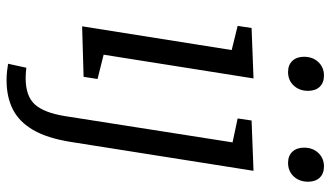

<svg xmlns="http://www.w3.org/2000/svg" viewBox="-236 -556 1030 599"><g transform="rotate(90 279.5 -256.0)"><path d="M61.6 3.3 141.9 -502.7 170.3 -454.8 60.2 -481.9 66.9 -525.4 224.2 -531.4 143.9 -24.7 117.8 -71.9 225.9 -44.8 219.2 -1.3ZM204 -639.2Q182 -639.2 169.3 -652.7Q156.6 -666.3 156.6 -689Q156.6 -716.1 173.1 -733.6Q189.7 -751.2 215.4 -751.2Q237.5 -751.2 250.2 -738Q262.9 -724.8 262.9 -701.4Q262.9 -674.6 246.5 -656.9Q230.1 -639.2 204 -639.2ZM178.4 234.3 190.8 177.4Q199.8 178.4 207.6 178.9Q215.5 179.5 222.8 179.5Q279.1 179.5 305.1 151Q331.1 122.5 341.7 56.9L425.4 -476.9L434 -463.8L349.1 -481.9L355.4 -525.4L512.4 -531.4L422.1 39.8Q410.4 112.6 384.8 156.3Q359.3 200 320.6 219.5Q281.9 239 229.8 239Q215.1 239 203.4 237.7Q191.7 236.3 178.4 234.3ZM487.5 -639.2Q465.5 -639.2 452.8 -652.7Q440.1 -666.3 440.1 -689Q440.1 -716.1 456.6 -733.6Q473.2 -751.2 498.9 -751.2Q521 -751.2 533.7 -738Q546.4 -724.8 546.4 -701.4Q546.4 -674.6 530 -656.9Q513.6 -639.2 487.5 -639.2Z"/></g></svg>

Font: Bitter Thin
Style: Italic
Weight: 100
Italic angle: -9°
Designer: Sol Matas, and Bitter project Authors
Foundry: Sol Matas
Version: Version 2.002